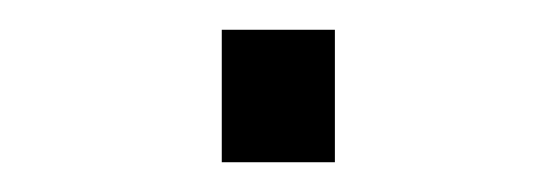

<svg xmlns="http://www.w3.org/2000/svg" viewBox="-20 -421 373 129"><path d="M129 -312H205V-401H129Z"/></svg>

Font: Archivo ExtraLight
Style: Regular
Weight: 200
Designer: Hector Gatti
Foundry: Omnibus-Type
Version: Version 2.001